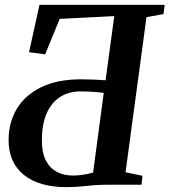

<svg xmlns="http://www.w3.org/2000/svg" viewBox="-20 -763 700 793"><path d="M255 10Q141 10 78.2 -41Q15.5 -92 15.5 -185Q15.5 -256 49 -312.8Q82.5 -369.5 149.5 -402.5Q216.5 -435.5 317 -435.5Q341.5 -435.5 369.2 -434.2Q397 -433 416 -431.5L452 -696.5L226.5 -685L166.5 -538.5L100 -547.5L143 -743H660L655.5 -705L585 -692L498.5 -51.5L568.5 -37L564.5 0H425.5Q380.5 0 337.5 5Q294.5 10 255 10ZM281.5 -38Q303 -38 324.2 -41.5Q345.5 -45 364.5 -50L408.5 -379.5Q396 -381.5 378.8 -382.8Q361.5 -384 344 -384.8Q326.5 -385.5 312.5 -385.5Q265 -385.5 229 -363Q193 -340.5 173 -295.2Q153 -250 153 -182Q153 -133 169 -101.2Q185 -69.5 213.8 -53.8Q242.5 -38 281.5 -38Z"/></svg>

Font: Merriweather 60pt SemiBold
Style: Italic
Weight: 600
Italic angle: -7.8°
Version: Version 2.101